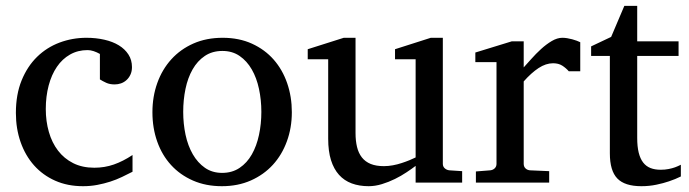

<svg xmlns="http://www.w3.org/2000/svg" viewBox="-20 -623 2350 655"><path d="M432.1 -37.1Q415 -28.3 396.2 -19.3Q377.4 -10.3 356.2 -3.4Q335 3.4 311.8 7.8Q288.6 12.2 263.2 12.2Q210.4 12.2 168.2 -6.6Q126 -25.4 96.2 -58.8Q66.4 -92.3 50.3 -138.2Q34.2 -184.1 34.2 -237.8Q34.2 -300.8 53.7 -348.6Q73.2 -396.5 106.4 -429Q139.6 -461.4 183.3 -477.8Q227.1 -494.1 274.9 -494.1Q307.6 -494.1 336.2 -487.5Q364.7 -481 385.5 -468.3Q406.2 -455.6 418.2 -437Q430.2 -418.5 430.2 -394Q430.2 -379.4 425 -368.4Q419.9 -357.4 411.6 -349.9Q403.3 -342.3 392.8 -338.6Q382.3 -335 371.1 -335Q354.5 -335 342.3 -340.6Q330.1 -346.2 320.8 -352.1V-439Q310.5 -444.8 299.6 -448.5Q288.6 -452.1 278.8 -452.1Q245.6 -452.1 219 -437Q192.4 -421.9 174.1 -395Q155.8 -368.2 146 -331.3Q136.2 -294.4 136.2 -251Q136.2 -209.5 146.7 -172.9Q157.2 -136.2 178 -109.1Q198.7 -82 229.7 -66.4Q260.7 -50.8 301.8 -50.8Q336.9 -50.8 368.4 -61.8Q399.9 -72.8 432.1 -94.2Z M871.6 -241.2Q871.6 -282.2 863.5 -319.8Q855.5 -357.4 838.9 -386.2Q822.3 -415 797.4 -432.1Q772.5 -449.2 738.8 -449.2Q704.1 -449.2 678.7 -432.1Q653.3 -415 637 -386.2Q620.6 -357.4 612.8 -319.8Q605 -282.2 605 -241.2Q605 -200.7 613 -163.1Q621.1 -125.5 637.7 -96.7Q654.3 -67.9 679.2 -50.5Q704.1 -33.2 737.8 -33.2Q772 -33.2 797.4 -50.3Q822.8 -67.4 839.1 -96.2Q855.5 -125 863.5 -162.6Q871.6 -200.2 871.6 -241.2ZM975.6 -240.2Q975.6 -187 958.7 -140.9Q941.9 -94.7 910.9 -60.8Q879.9 -26.9 835.7 -7.3Q791.5 12.2 736.8 12.2Q682.1 12.2 638.2 -7.1Q594.2 -26.4 563.5 -60.1Q532.7 -93.8 516.4 -139.9Q500 -186 500 -240.2Q500 -293.5 516.6 -339.8Q533.2 -386.2 564.5 -420.7Q595.7 -455.1 639.9 -474.6Q684.1 -494.1 739.7 -494.1Q795.4 -494.1 839.4 -474.1Q883.3 -454.1 913.6 -419.7Q943.8 -385.3 959.7 -339.1Q975.6 -293 975.6 -240.2Z M1397.9 0V-57.1Q1385.3 -47.4 1366.9 -35.2Q1348.6 -22.9 1327.4 -12.5Q1306.2 -2 1283 5.1Q1259.8 12.2 1237.8 12.2Q1205.6 12.2 1179.9 2.7Q1154.3 -6.8 1136.5 -26.6Q1118.7 -46.4 1109.1 -76.9Q1099.6 -107.4 1099.6 -149.9V-420.9H1029.8V-455.1L1152.8 -494.1H1192.9V-168.9Q1192.9 -142.6 1198 -121.6Q1203.1 -100.6 1214.6 -85.9Q1226.1 -71.3 1244.6 -63.7Q1263.2 -56.2 1289.6 -56.2Q1304.7 -56.2 1320.3 -59.1Q1335.9 -62 1350.1 -66.7Q1364.3 -71.3 1376.7 -76.4Q1389.2 -81.5 1397.9 -85.9V-420.9H1327.6V-455.1L1449.7 -494.1H1490.7V-64Q1490.7 -54.7 1497.3 -48.8Q1503.9 -43 1512.7 -42L1556.6 -39.1V0Z M1920.4 -379.9Q1910.6 -391.1 1897.9 -399.2Q1885.3 -407.2 1866.7 -407.2Q1842.3 -407.2 1817.4 -390.9Q1792.5 -374.5 1766.6 -345.2V-64Q1766.6 -54.7 1772.5 -48.8Q1778.3 -43 1787.6 -42L1853.5 -39.1V0H1603.5V-38.1L1652.8 -42Q1661.6 -43 1667.7 -48.8Q1673.8 -54.7 1673.8 -64V-411.1H1601.6V-443.8L1725.6 -481.9H1766.6V-393.1Q1777.3 -404.8 1792.7 -422.1Q1808.1 -439.5 1825.7 -455.6Q1843.3 -471.7 1862.1 -482.9Q1880.9 -494.1 1898.4 -494.1Q1906.2 -494.1 1915 -492.7Q1923.8 -491.2 1932.1 -489Q1940.4 -486.8 1947.5 -484.1Q1954.6 -481.4 1959.5 -479V-379.9Z M2302.7 -21Q2284.2 -11.7 2262.2 -4.4Q2243.7 2 2219.2 7.1Q2194.8 12.2 2168 12.2Q2111.3 12.2 2085.9 -14.2Q2060.5 -40.5 2060.5 -100.1V-432.1H1996.6V-464.8L2064.9 -497.1L2109.9 -603H2153.8V-481.9H2294.9V-432.1H2153.8V-152.8Q2153.8 -123 2158.9 -102.3Q2164.1 -81.5 2174.1 -68.6Q2184.1 -55.7 2199 -49.8Q2213.9 -43.9 2233.9 -43.9Q2248.5 -43.9 2261 -46.4Q2273.4 -48.8 2282.7 -52.2Q2293.5 -56.2 2302.7 -61Z"/></svg>

Font: Charis SIL Cyr
Style: Regular
Weight: 400
Foundry: SIL International
Version: Version 5.000